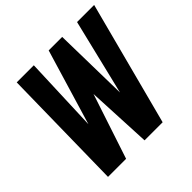

<svg xmlns="http://www.w3.org/2000/svg" viewBox="-188 -923 1096 1096"><g transform="rotate(-45 360.0 -375.0)"><path d="M82 0 95 -750H233L215.5 -292L353 -750H462L471 -292L582 -750H720L523 0H377L358 -393L228 0Z"/></g></svg>

Font: Mohave
Style: Bold Italic
Weight: 700
Italic angle: -8°
Designer: Gumpita Rahayu
Foundry: Tokotype
Version: Version 2.003; ttfautohint (v1.8.3)